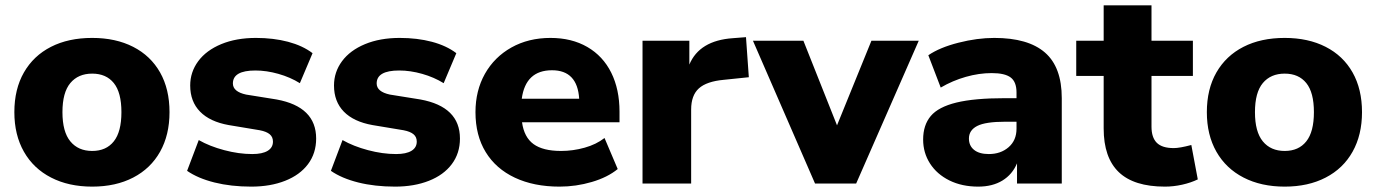

<svg xmlns="http://www.w3.org/2000/svg" viewBox="-20 -693 5198 725"><path d="M34.2 -269.5Q34.2 -356.4 70.3 -419.4Q106.4 -482.4 172.4 -516.1Q238.3 -549.8 328.1 -549.8Q417 -549.8 482.9 -516.1Q548.8 -482.4 584.5 -419.4Q620.1 -356.4 620.1 -269.5Q620.1 -183.6 584.5 -120.1Q548.8 -56.6 482.9 -22.5Q417 11.7 328.1 11.7Q239.3 11.7 172.9 -22.5Q106.4 -56.6 70.3 -120.1Q34.2 -183.6 34.2 -269.5ZM328.1 -123Q380.9 -123 409.7 -159.2Q438.5 -195.3 438.5 -269.5Q438.5 -343.8 409.7 -379.4Q380.9 -415 328.1 -415Q275.4 -415 245.6 -379.4Q215.8 -343.8 215.8 -269.5Q215.8 -195.3 245.6 -159.2Q275.4 -123 328.1 -123Z M686.5 -47.9 730.5 -164.1Q771.5 -140.6 826.7 -126Q881.8 -111.3 932.6 -111.3Q970.7 -111.3 990.7 -123.5Q1010.7 -135.7 1010.7 -158.2Q1010.7 -175.8 998.5 -186Q986.3 -196.3 960.9 -201.2L843.8 -220.7Q772.5 -233.4 735.4 -271.5Q698.2 -309.6 698.2 -370.1Q698.2 -420.9 728.5 -461.9Q758.8 -502.9 815.4 -526.4Q872.1 -549.8 946.3 -549.8Q1012.7 -549.8 1067.9 -535.2Q1123 -520.5 1160.2 -492.2L1112.3 -378.9Q1076.2 -401.4 1031.2 -414.1Q986.3 -426.8 944.3 -426.8Q859.4 -426.8 859.4 -377.9Q859.4 -346.7 909.2 -335.9L1024.4 -317.4Q1173.8 -290 1173.8 -169.9Q1173.8 -114.3 1143.1 -73.2Q1112.3 -32.2 1056.6 -10.3Q1001 11.7 928.7 11.7Q852.5 11.7 790 -3.9Q727.5 -19.5 686.5 -47.9Z M1229.5 -47.9 1273.4 -164.1Q1314.5 -140.6 1369.6 -126Q1424.8 -111.3 1475.6 -111.3Q1513.7 -111.3 1533.7 -123.5Q1553.7 -135.7 1553.7 -158.2Q1553.7 -175.8 1541.5 -186Q1529.3 -196.3 1503.9 -201.2L1386.7 -220.7Q1315.4 -233.4 1278.3 -271.5Q1241.2 -309.6 1241.2 -370.1Q1241.2 -420.9 1271.5 -461.9Q1301.8 -502.9 1358.4 -526.4Q1415 -549.8 1489.3 -549.8Q1555.7 -549.8 1610.8 -535.2Q1666 -520.5 1703.1 -492.2L1655.3 -378.9Q1619.1 -401.4 1574.2 -414.1Q1529.3 -426.8 1487.3 -426.8Q1402.3 -426.8 1402.3 -377.9Q1402.3 -346.7 1452.1 -335.9L1567.4 -317.4Q1716.8 -290 1716.8 -169.9Q1716.8 -114.3 1686 -73.2Q1655.3 -32.2 1599.6 -10.3Q1543.9 11.7 1471.7 11.7Q1395.5 11.7 1333 -3.9Q1270.5 -19.5 1229.5 -47.9Z M1775.4 -269.5Q1775.4 -350.6 1811 -414.1Q1846.7 -477.5 1911.1 -513.7Q1975.6 -549.8 2058.6 -549.8Q2138.7 -549.8 2197.8 -515.6Q2256.8 -481.4 2288.1 -418.5Q2319.3 -355.5 2319.3 -271.5V-231.4H1951.2Q1959 -174.8 1994.6 -148.9Q2030.3 -123 2098.6 -123Q2143.6 -123 2187.5 -135.3Q2231.4 -147.5 2262.7 -171.9L2312.5 -54.7Q2274.4 -23.4 2214.8 -5.9Q2155.3 11.7 2092.8 11.7Q1996.1 11.7 1924.3 -22Q1852.5 -55.7 1814 -118.7Q1775.4 -181.6 1775.4 -269.5ZM2167 -320.3Q2160.2 -427.7 2064.5 -427.7Q1964.8 -427.7 1950.2 -320.3Z M2406.2 -539.1H2583V-449.2Q2621.1 -540 2747.1 -548.8L2796.9 -552.7L2807.6 -401.4L2712.9 -391.6Q2648.4 -385.7 2619.1 -359.4Q2589.8 -333 2589.8 -279.3V0H2406.2Z M2823.2 -539.1H3013.7L3140.6 -219.7L3270.5 -539.1H3449.2L3212.9 0H3057.6Z M3465.8 -166Q3465.8 -220.7 3494.6 -254.9Q3523.4 -289.1 3591.3 -305.7Q3659.2 -322.3 3775.4 -322.3H3818.4V-343.8Q3818.4 -383.8 3796.4 -400.4Q3774.4 -417 3724.6 -417Q3676.8 -417 3627 -402.8Q3577.1 -388.7 3532.2 -362.3L3485.4 -484.4Q3528.3 -513.7 3599.1 -531.7Q3669.9 -549.8 3734.4 -549.8Q3862.3 -549.8 3925.8 -494.6Q3989.3 -439.5 3989.3 -322.3V0H3820.3V-76.2Q3802.7 -34.2 3765.1 -11.2Q3727.5 11.7 3673.8 11.7Q3612.3 11.7 3564.9 -11.7Q3517.6 -35.2 3491.7 -75.7Q3465.8 -116.2 3465.8 -166ZM3713.9 -111.3Q3758.8 -111.3 3788.6 -137.2Q3818.4 -163.1 3818.4 -207V-233.4H3776.4Q3701.2 -233.4 3669.9 -217.3Q3638.7 -201.2 3638.7 -169.9Q3638.7 -142.6 3658.2 -127Q3677.7 -111.3 3713.9 -111.3Z M4147.5 -208V-406.2H4043.9V-539.1H4147.5V-672.9H4328.1V-539.1H4484.4V-406.2H4328.1V-214.8Q4328.1 -173.8 4348.1 -153.8Q4368.2 -133.8 4412.1 -133.8Q4434.6 -133.8 4478.5 -145.5L4502.9 -15.6Q4476.6 -2.9 4443.8 4.4Q4411.1 11.7 4378.9 11.7Q4261.7 11.7 4204.6 -43Q4147.5 -97.7 4147.5 -208Z M4537.1 -269.5Q4537.1 -356.4 4573.2 -419.4Q4609.4 -482.4 4675.3 -516.1Q4741.2 -549.8 4831.1 -549.8Q4919.9 -549.8 4985.8 -516.1Q5051.8 -482.4 5087.4 -419.4Q5123 -356.4 5123 -269.5Q5123 -183.6 5087.4 -120.1Q5051.8 -56.6 4985.8 -22.5Q4919.9 11.7 4831.1 11.7Q4742.2 11.7 4675.8 -22.5Q4609.4 -56.6 4573.2 -120.1Q4537.1 -183.6 4537.1 -269.5ZM4831.1 -123Q4883.8 -123 4912.6 -159.2Q4941.4 -195.3 4941.4 -269.5Q4941.4 -343.8 4912.6 -379.4Q4883.8 -415 4831.1 -415Q4778.3 -415 4748.5 -379.4Q4718.8 -343.8 4718.8 -269.5Q4718.8 -195.3 4748.5 -159.2Q4778.3 -123 4831.1 -123Z"/></svg>

Font: Min Sans Black
Style: Regular
Weight: 900
Designer: Jinseong-Kim, NotoSansCJK, Nunito
Foundry: Jinseong-Kim
Version: Version 1.000